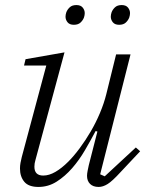

<svg xmlns="http://www.w3.org/2000/svg" viewBox="-20 -727 590 759"><path d="M132 12Q93 12 76 -8.5Q59 -29 59 -61Q59 -72 61 -83Q63 -94 66 -106L163 -468H75L81 -493L235 -520L120 -94Q116 -81 116 -68Q116 -33 151 -33Q174 -33 199 -47.5Q224 -62 250 -88Q272 -110 295 -141Q318 -172 338.5 -207Q359 -242 375 -280Q391 -318 400 -354L439 -512H496L376 -38L394 -30L517 -144L534 -129L456 -46Q424 -11 405.5 0.5Q387 12 370 12Q348 12 336 0Q324 -12 324 -32Q324 -40 326.5 -52.5Q329 -65 331 -74L365 -207L358 -209Q339 -173 316 -133.5Q293 -94 265 -62Q237 -30 204 -9Q171 12 132 12ZM272 -629Q255 -629 247 -639Q239 -649 239 -661Q239 -669 242 -678Q246 -689 255.5 -698Q265 -707 282 -707Q299 -707 307 -697Q315 -687 315 -675Q315 -667 312 -658Q308 -647 298.5 -638Q289 -629 272 -629ZM451 -629Q434 -629 426 -639Q418 -649 418 -661Q418 -669 421 -678Q425 -689 434.5 -698Q444 -707 461 -707Q478 -707 486 -697Q494 -687 494 -675Q494 -667 491 -658Q487 -647 477.5 -638Q468 -629 451 -629Z"/></svg>

Font: IBM Plex Serif Light
Style: Italic
Weight: 300
Italic angle: -14°
Designer: Mike Abbink, Paul van der Laan, Pieter van Rosmalen
Foundry: Bold Monday
Version: Version 3.001